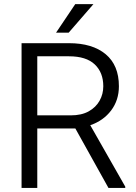

<svg xmlns="http://www.w3.org/2000/svg" viewBox="-20 -923 666 943"><path d="M512.7 0 350.1 -292H163.1V0H85.9V-710.9H318.8Q434.1 -710.9 499 -656.7Q564 -602.5 564 -499.5Q564 -431.2 525.9 -380.6Q487.8 -330.1 423.3 -308.1L595.2 -6.3V0ZM318.8 -646.5H163.1V-356.4H327.1Q380.4 -356.4 415.8 -376.2Q451.2 -396 469.2 -428.5Q487.3 -460.9 487.3 -499.5Q487.3 -566.9 445.3 -606.7Q403.3 -646.5 318.8 -646.5ZM255.4 -762.7 349.6 -902.8H439L317.4 -762.7Z"/></svg>

Font: Vazirmatn FD Light
Style: Regular
Weight: 300
Designer: Saber Rastikerdar
Foundry: Saber Rastikerdar
Version: Version 33.003